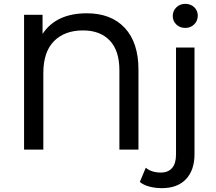

<svg xmlns="http://www.w3.org/2000/svg" viewBox="-20 -777 1122 997"><path d="M628 -632C580.7 -682.7 515 -708 431 -708C325 -708 248.3 -672.3 201 -601V-700H105V0H205V-397C205 -470.3 223.3 -525.7 260 -563C296.7 -600.3 347 -619 411 -619C470.3 -619 516.7 -601.5 550 -566.5C583.3 -531.5 600 -480 600 -412V0H699V-415C699 -509 675.3 -581.3 628 -632ZM756 192C776 197.3 797.7 200 821 200C875 200 916.7 184.3 946 153C975.3 121.7 990 78.7 990 24V-530H894V26C894 56.7 887.2 79.8 873.5 95.5C859.8 111.2 840.3 119 815 119C783 119 757 110.7 737 94L706 168C719.3 178.7 736 186.7 756 192ZM895.5 -650C907.8 -638 923.3 -632 942 -632C960.7 -632 976.2 -638.2 988.5 -650.5C1000.8 -662.8 1007 -678 1007 -696C1007 -713.3 1000.8 -727.8 988.5 -739.5C976.2 -751.2 960.7 -757 942 -757C923.3 -757 907.8 -750.8 895.5 -738.5C883.2 -726.2 877 -711.3 877 -694C877 -676.7 883.2 -662 895.5 -650Z"/></svg>

Font: ICO Headline
Style: Regular
Weight: 500
Designer: Julieta Ulanovsky
Foundry: Julieta Ulanovsky
Version: Version 7.200